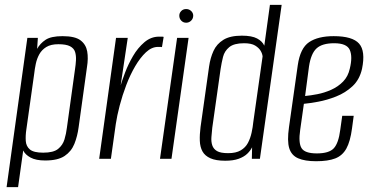

<svg xmlns="http://www.w3.org/2000/svg" viewBox="-20 -650 1519 786"><path d="M7 116 92 -495H135L132 -450Q144 -472 166.5 -487Q189 -502 236 -502Q287 -502 309.5 -485Q332 -468 337 -439.5Q342 -411 336 -375L302 -130Q297 -92 284.5 -61Q272 -30 244.5 -11.5Q217 7 165 7Q127 7 105 -5Q83 -17 75 -34L54 116ZM157 -25Q199 -25 218 -40.5Q237 -56 244 -79.5Q251 -103 254 -128L287 -366Q290 -385 291 -403.5Q292 -422 287.5 -437Q283 -452 267 -460.5Q251 -469 219 -469Q188 -469 169.5 -457.5Q151 -446 141 -428Q131 -410 126.5 -388.5Q122 -367 120 -348L88 -121Q84 -95 85.5 -73Q87 -51 102.5 -38Q118 -25 157 -25Z M386 0 455 -495H503L474 -301Q480 -321 492.5 -354Q505 -387 524.5 -420.5Q544 -454 571 -477Q598 -500 631 -500Q635 -500 641 -500Q647 -500 650 -499L643 -457Q641 -458 636.5 -458Q632 -458 627 -458Q601 -458 577.5 -436Q554 -414 533.5 -379Q513 -344 497 -302Q481 -260 470 -218Q459 -176 454 -142L434 0Z M635 0 705 -495H752L682 0ZM742 -557Q730 -557 722 -565.5Q714 -574 714 -586Q714 -597 722 -605Q730 -613 742 -613Q754 -613 762.5 -605Q771 -597 771 -586Q771 -574 762.5 -565.5Q754 -557 742 -557Z M902 8Q864 8 841.5 -2Q819 -12 809 -30Q799 -48 798 -73.5Q797 -99 801 -130L836 -378Q841 -413 854 -441.5Q867 -470 894.5 -487Q922 -504 970 -504Q1011 -504 1032.5 -492.5Q1054 -481 1062 -463L1085 -630H1133L1044 0H1011L1012 -47Q1005 -33 992 -20.5Q979 -8 957 0Q935 8 902 8ZM914 -23Q946 -23 965.5 -34.5Q985 -46 995 -65Q1005 -84 1010 -107Q1015 -130 1017 -151Q1027 -218 1036 -285Q1045 -352 1055 -419Q1054 -430 1047 -442Q1040 -454 1024.5 -463.5Q1009 -473 979 -473Q938 -473 918.5 -457Q899 -441 893 -417Q887 -393 883 -367L849 -127Q847 -108 845.5 -89Q844 -70 849 -55Q854 -40 868.5 -31.5Q883 -23 914 -23Z M1274 10Q1228 10 1200.5 -2Q1173 -14 1164 -43.5Q1155 -73 1163 -129L1199 -383Q1209 -453 1245.5 -477.5Q1282 -502 1346 -502Q1423 -502 1450 -471.5Q1477 -441 1462 -368Q1452 -324 1423 -297Q1394 -270 1356 -255Q1318 -240 1282 -233.5Q1246 -227 1224 -225L1209 -119Q1201 -65 1214.5 -43.5Q1228 -22 1277 -22Q1327 -22 1346.5 -43Q1366 -64 1373 -119L1381 -176H1428L1421 -124Q1414 -71 1398 -42Q1382 -13 1352.5 -1.5Q1323 10 1274 10ZM1229 -257Q1251 -259 1279.5 -264.5Q1308 -270 1336 -282.5Q1364 -295 1384.5 -316Q1405 -337 1412 -369Q1424 -418 1412 -445.5Q1400 -473 1348 -473Q1299 -473 1276 -452Q1253 -431 1245 -378Z"/></svg>

Font: Alumni Sans Thin Light
Style: Italic
Weight: 300
Italic angle: -8°
Version: Version 1.016